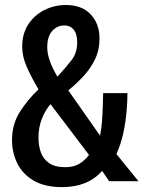

<svg xmlns="http://www.w3.org/2000/svg" viewBox="-20 -723 580 766"><path d="M228 23.5Q158.5 23.5 114.2 -2.5Q70 -28.5 49 -71.2Q28 -114 28 -164.5Q28 -227 58.5 -275.5Q89 -324 133.5 -366.5Q106 -413 87.2 -455Q68.5 -497 68.5 -537Q68.5 -589 93.2 -626.2Q118 -663.5 157.5 -683.2Q197 -703 242.5 -703Q307.5 -703 342.2 -665.2Q377 -627.5 377 -570Q377 -523 358.8 -485.8Q340.5 -448.5 312 -418Q283.5 -387.5 252.5 -362.5L379 -182Q384 -202.5 386.5 -234.2Q389 -266 390 -298Q391 -330 391.5 -351.5H488.5Q488.5 -322.5 485.2 -281.2Q482 -240 472.5 -194.8Q463 -149.5 444.5 -108.5L532.5 0H415.5L387.5 -41Q330 23.5 228 23.5ZM209 -417Q243 -454 265.5 -483.2Q288 -512.5 288 -553.5Q288 -588 274 -604.8Q260 -621.5 237 -621.5Q208 -621.5 188.2 -599.5Q168.5 -577.5 168.5 -533.5Q168.5 -510 178.2 -481.5Q188 -453 209 -417ZM241 -56Q273.5 -56 296.2 -69.5Q319 -83 335 -105L181.5 -307.5Q160 -282.5 146.8 -248.5Q133.5 -214.5 133.5 -173Q133.5 -142.5 142.8 -115.8Q152 -89 175.5 -72.5Q199 -56 241 -56Z"/></svg>

Font: Cabin Condensed Medium
Style: Regular
Weight: 500
Width: 3
Designer: Pablo Impallari
Foundry: Pablo Impallari. http://www.impallari.com Igino Marini. http://www.ikern.com
Version: Version 3.001; ttfautohint (v1.8.3)